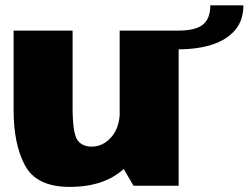

<svg xmlns="http://www.w3.org/2000/svg" viewBox="-20 -710 950 734"><path d="M490.5 0H663V-593H437.5V-90ZM257.5 -593H32V-288.5Q32 -158 76 -76.8Q120 4.5 246.5 4.5Q393.5 4.5 471 -82Q548.5 -168.5 548.5 -251.5L438.5 -290Q438.5 -223.5 406.2 -186.5Q374 -149.5 330.5 -149.5Q291.5 -149.5 274.5 -177.2Q257.5 -205 257.5 -300.5ZM662 -593V-521.5Q737.5 -521.5 793.2 -540.2Q849 -559 879.8 -596.2Q910.5 -633.5 910.5 -689.5H784Q784 -655 771.2 -633.8Q758.5 -612.5 731.8 -602.8Q705 -593 662 -593Z"/></svg>

Font: Anybody UltraCondensed Thin Black
Style: Regular
Weight: 900
Version: Version 1.111